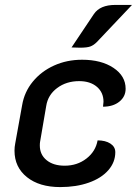

<svg xmlns="http://www.w3.org/2000/svg" viewBox="-20 -752 557 781"><path d="M39 -139Q39 -154 42 -169L70 -324Q79 -378 113.5 -420Q148 -462 200 -485.5Q252 -509 314 -509Q392 -509 441.5 -476Q491 -443 491 -391Q491 -359 465.5 -338.5Q440 -318 399 -318Q401 -332 401 -338Q401 -376 374 -399Q347 -422 302 -422Q250 -422 212.5 -394Q175 -366 168 -321L143 -175Q142 -170 142 -160Q142 -123 169.5 -100.5Q197 -78 243 -78Q294 -78 331.5 -107Q369 -136 377 -181Q409 -181 429 -168Q449 -155 449 -133Q449 -92 420.5 -59.5Q392 -27 341 -9Q290 9 225 9Q140 9 89.5 -31.5Q39 -72 39 -139ZM362 -695Q387 -732 449 -732H517L374 -581Q361 -568 347.5 -563Q334 -558 306 -558Q285 -558 271 -559Z"/></svg>

Font: K2D Medium
Style: Italic
Weight: 500
Italic angle: -10°
Designer: Katatrad Aksorn Co.,Ltd.
Foundry: Cadson Demak Co.,Ltd.
Version: Version 1.000; ttfautohint (v1.6)